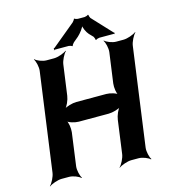

<svg xmlns="http://www.w3.org/2000/svg" viewBox="-133 -1019 1034 1153"><g transform="rotate(-15 384.5 -442.5)"><path d="M649 -50 733 -661C736 -685 755 -722 769 -735L767 -737C752 -725 713 -711 689 -711H643C619 -711 584 -725 573 -737L571 -735C581 -722 590 -685 587 -661L561 -473C558 -449 563 -409 574 -397L577 -399C567 -412 528 -423 504 -423H318C294 -423 253 -412 239 -399L240 -397C255 -409 272 -449 275 -473L301 -661C304 -685 323 -722 337 -735L335 -737C320 -725 281 -711 257 -711H210C186 -711 151 -725 140 -737L138 -735C148 -722 157 -685 154 -661L70 -50C67 -26 48 11 34 24L35 26C50 14 89 0 113 0H160C184 0 219 14 230 26L233 24C223 11 214 -26 217 -50L245 -255C248 -279 242 -319 231 -331L229 -329C239 -316 278 -305 302 -305H488C512 -305 553 -316 567 -329L565 -331C550 -319 534 -279 531 -255L503 -50C500 -26 481 11 467 24L468 26C483 14 522 0 546 0H592C616 0 651 14 662 26L665 24C655 11 646 -26 649 -50ZM643 -768 530 -889C528 -893 522 -906 524 -909L520 -911C517 -907 503 -903 498 -903H456C451 -903 438 -907 436 -910L433 -909C434 -906 423 -893 420 -890L276 -771C275 -770 272 -770 271 -770L270 -767C270 -766 272 -765 272 -764C272 -762 269 -760 268 -759L270 -757C271 -758 273 -760 275 -760H361C366 -760 379 -756 381 -753L385 -754C383 -757 394 -770 397 -773L428 -799C445 -814 471 -847 473 -863H469C467 -847 483 -813 496 -799L520 -774C522 -770 528 -757 526 -754L530 -752C532 -756 547 -760 552 -760H641C642 -760 643 -758 644 -757L647 -760C646 -761 645 -762 645 -763C645 -764 646 -764 647 -765L645 -768Z"/></g></svg>

Font: Asimov
Style: EdgeIt
Weight: 500
Designer: Google
Version: Version 2.000980: 2014